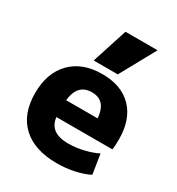

<svg xmlns="http://www.w3.org/2000/svg" viewBox="-189 -908 954 1036"><g transform="rotate(30 288.5 -390.0)"><path d="M321 10Q182 10 106.5 -60Q31 -130 31 -260Q31 -386 101.5 -458Q172 -530 295 -530Q415 -530 481.5 -461.5Q548 -393 548 -270Q548 -253 547 -233Q546 -213 544 -205H124V-310H414L393 -278Q393 -350 369 -383.5Q345 -417 295 -417Q245 -417 219.5 -382.5Q194 -348 194 -277V-227Q194 -169 225.5 -141Q257 -113 323 -113Q368 -113 416 -124.5Q464 -136 500 -154L519 -32Q482 -13 430 -1.5Q378 10 321 10ZM367 -570H217L288 -790H488Z"/></g></svg>

Font: M PLUS 2 Thin ExtraBold
Style: Regular
Weight: 800
Version: Version 1.001